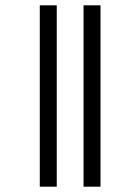

<svg xmlns="http://www.w3.org/2000/svg" viewBox="-20 -673 529 724"><path d="M359 -653V31H295V-653ZM194 -653V31H130V-653Z"/></svg>

Font: Teko Light
Style: Regular
Weight: 300
Designer: Manushi Parikh, Jonny Pinhorn
Foundry: Indian Type Foundry
Version: Version 1.105;PS 1.0;hotconv 1.0.78;makeotf.lib2.5.61930; tt